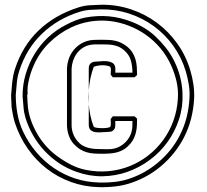

<svg xmlns="http://www.w3.org/2000/svg" viewBox="-20 -854 873 809"><path d="M26.9 -455.1Q28.3 -469.7 29.3 -482.9Q30.3 -496.1 31.7 -509.3Q33.2 -522.5 35.9 -535.6Q38.6 -548.8 43 -563Q75.2 -661.6 143.3 -726.3Q211.4 -791 309.1 -822.3Q332.5 -830.1 356.9 -831.8Q381.3 -833.5 405.8 -834Q470.2 -835 530.3 -815.2Q590.3 -795.4 639.9 -759Q689.5 -722.7 726.3 -671.4Q763.2 -620.1 781.7 -558.1Q790.5 -528.8 794.9 -498.5Q799.3 -468.3 797.9 -437.5Q795.4 -394.5 785.2 -354.2Q774.9 -314 755.4 -275.4Q737.3 -240.2 712.9 -209.7Q688.5 -179.2 657.7 -153.3Q606 -109.9 542.5 -86.9Q507.3 -73.7 470.9 -69.1Q434.6 -64.5 397 -65.4Q335 -66.9 279.1 -87.2Q223.1 -107.4 177.2 -143.1Q131.3 -178.7 96.9 -227.8Q62.5 -276.9 43 -335.9Q38.6 -350.1 35.6 -364Q32.7 -377.9 30.3 -392.6Q29.3 -397.5 28.8 -402.3Q28.3 -407.2 28.3 -412.6V-418.9Q27.8 -427.2 27.3 -435.5Q26.9 -443.8 26.9 -452.1ZM46.4 -453.6Q46.4 -413.6 53.5 -374.5Q60.5 -335.4 77.6 -298.8Q100.1 -251.5 133.1 -212.6Q166 -173.8 207.3 -145.8Q248.5 -117.7 296.4 -102.1Q344.2 -86.4 397 -85Q433.1 -84 467.8 -88.1Q502.4 -92.3 536.1 -105Q566.4 -116.2 593.5 -132.1Q620.6 -147.9 645.5 -168.9Q703.6 -217.3 737.3 -283.2Q756.3 -320.3 766.1 -358.9Q775.9 -397.5 778.3 -439Q780.3 -468.3 775.6 -497.1Q771 -525.9 762.7 -553.7Q745.1 -612.3 710.2 -660.9Q675.3 -709.5 627.9 -743.9Q580.6 -778.3 523.7 -796.9Q466.8 -815.4 405.8 -814.5Q383.3 -814 360.4 -812.5Q337.4 -811 315.4 -804.2Q223.6 -775.4 158 -712.9Q92.3 -650.4 62 -558.1Q53.2 -531.2 51 -506.3Q48.8 -481.4 46.4 -453.6ZM75.2 -451.2Q75.2 -497.6 88.4 -542.2Q101.6 -586.9 125.5 -626.2Q149.4 -665.5 183.3 -697.3Q217.3 -729 259.3 -750Q277.8 -759.8 297.9 -767.8Q317.9 -775.9 338.4 -779.8Q390.1 -789.6 438.7 -785.2Q487.3 -780.8 536.1 -761.7Q562.5 -751.5 587.6 -736.3Q612.8 -721.2 633.8 -701.7Q658.7 -678.2 679 -652.6Q699.2 -627 714.4 -596.2Q746.1 -531.7 749 -461.4Q751.5 -403.8 734.4 -351.6Q717.3 -299.3 686 -255.9Q654.8 -212.4 611.3 -180.2Q567.9 -147.9 517.6 -130.1Q467.3 -112.3 412.4 -111.3Q357.4 -110.4 302.7 -129.9Q263.2 -143.6 229.5 -166Q195.8 -188.5 168.2 -217.8Q140.6 -247.1 120.1 -282.5Q99.6 -317.9 87.4 -357.4Q80.6 -380.4 79.1 -402.6Q77.6 -424.8 75.2 -448.2ZM94.7 -449.7Q95.7 -438 95.9 -426Q96.2 -414.1 97.7 -402.3Q101.1 -373 111.6 -344.2Q122.1 -315.4 137.5 -289.1Q152.8 -262.7 173.1 -239.7Q193.4 -216.8 216.8 -199.2Q244.6 -178.2 276.1 -161.6Q307.6 -145 341.8 -138.2Q390.6 -128.4 437.5 -132.8Q484.4 -137.2 526.6 -154.1Q568.8 -170.9 604.7 -199Q640.6 -227.1 667.5 -263.7Q694.3 -300.3 710.4 -344.7Q726.6 -389.2 729.5 -439Q731.9 -475.1 723.9 -510.5Q715.8 -545.9 701.2 -578.1Q683.6 -617.7 656.5 -650.1Q629.4 -682.6 595.7 -706.5Q562 -730.5 522.9 -745.6Q483.9 -760.7 442.9 -765.4Q401.9 -770 360.1 -763.4Q318.4 -756.8 279.3 -738.3Q227.5 -713.4 186.8 -673.1Q146 -632.8 122.6 -579.6Q114.7 -562.5 109.1 -544.4Q103.5 -526.4 99.6 -507.3Q98.1 -501 97.4 -494.6Q96.7 -488.3 96.2 -481.4Q96.2 -478.5 96.2 -476.1Q96.2 -473.6 95.7 -470.7Q96.2 -466.8 96.4 -464.4Q96.7 -461.9 96.4 -460.2Q96.2 -458.5 95.7 -456.8Q95.2 -455.1 94.7 -452.1ZM262.2 -566.9Q263.2 -585.9 269 -603.8Q274.9 -621.6 285.4 -636.5Q295.9 -651.4 310.5 -662.6Q325.2 -673.8 343.8 -680.2Q359.4 -685.5 375.7 -686Q392.1 -686.5 408.7 -686.5Q424.8 -686.5 438.5 -685.8Q452.1 -685.1 464.6 -682.4Q477.1 -679.7 489.3 -674.1Q501.5 -668.5 514.2 -658.7Q528.8 -647 537.6 -633.3Q546.4 -619.6 550.8 -604.2Q555.2 -588.9 556.4 -572.3Q557.6 -555.7 557.6 -538.1Q555.2 -535.6 552.5 -533.2Q549.8 -530.8 546.9 -528.3H455.1Q452.6 -531.2 450.7 -534.2Q448.7 -537.1 446.3 -539.6Q446.3 -548.3 447.3 -556.2Q448.2 -564 444.8 -571.8Q444.3 -572.3 444.3 -572.5Q444.3 -572.8 443.8 -573.2Q428.2 -579.6 409.9 -579.1Q391.6 -578.6 375.5 -572.8L375 -572.3Q366.2 -548.8 361.1 -524.4Q356 -500 354 -474.1V-566.9Q354 -570.8 355 -575Q356 -579.1 357.9 -582Q361.8 -588.4 368.4 -591.3Q375 -594.2 381.8 -594.2Q390.1 -594.2 403.1 -595.7Q416 -597.2 429 -596.2Q441.9 -595.2 452.1 -590.1Q462.4 -585 465.3 -571.8Q466.3 -566.4 466.1 -559.1Q465.8 -551.8 465.8 -547.9H538.1Q538.1 -575.7 531.2 -599.9Q524.4 -624 502 -643.1Q491.7 -651.9 480.7 -656.7Q469.7 -661.6 458 -663.8Q446.3 -666 434.1 -666.5Q421.9 -667 408.7 -667Q396 -667 383.5 -667Q371.1 -667 358.4 -664.6Q340.8 -660.6 326.9 -651.1Q313 -641.6 303.2 -628.2Q293.5 -614.7 288.1 -598.6Q282.7 -582.5 281.7 -565.4V-326.7Q281.7 -308.6 287.8 -291.5Q293.9 -274.4 305.7 -260.3Q315.9 -248 327.6 -241.2Q339.4 -234.4 352.5 -231Q365.7 -227.5 379.9 -226.6Q394 -225.6 408.7 -225.6Q421.4 -225.6 435.1 -225.3Q448.7 -225.1 461.4 -228Q488.3 -234.4 508.5 -254.6Q528.8 -274.9 535.2 -301.8Q537.6 -312.5 537.8 -323Q538.1 -333.5 538.1 -344.2H465.8Q465.8 -334 465.6 -322.8Q465.3 -311.5 456.5 -304.2Q452.1 -300.3 447 -299.3Q441.9 -298.3 436 -298.3Q425.3 -298.3 411.1 -296.9Q397 -295.4 384.3 -296.9Q371.6 -298.3 362.8 -305.2Q354 -312 354 -328.1V-414.6Q356 -389.6 361.1 -365.7Q366.2 -341.8 375 -319.8Q378.4 -316.9 388.9 -315.4Q399.4 -314 410.9 -314Q422.4 -314 432.1 -315.4Q441.9 -316.9 444.8 -319.8Q447.8 -327.1 447 -336.9Q446.3 -346.7 446.3 -352.5Q448.7 -355 450.7 -357.9Q452.6 -360.8 455.1 -363.8H546.9Q549.8 -361.3 552.5 -358.9Q555.2 -356.4 557.6 -354Q557.6 -339.4 556.9 -325.4Q556.2 -311.5 553.2 -298.3Q550.3 -285.2 544.7 -272.7Q539.1 -260.3 529.3 -248.5Q516.6 -233.9 503.2 -225.3Q489.7 -216.8 474.6 -212.6Q459.5 -208.5 443.1 -207.3Q426.8 -206.1 408.7 -206.1Q390.1 -206.1 374.5 -207.3Q358.9 -208.5 344.7 -212.6Q330.6 -216.8 317.4 -224.9Q304.2 -232.9 291 -247.1Q276.4 -263.2 269.3 -284.9Q262.2 -306.6 262.2 -328.1ZM354 -474.1V-414.6Q351.6 -444.8 354 -474.1Z"/></svg>

Font: Preussische VI 9 Linie
Style: Regular
Weight: 400
Designer: Peter Wiegel
Foundry: Peter Wiegel
Version: Version 1.000 2009 initial release